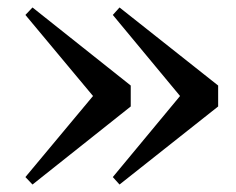

<svg xmlns="http://www.w3.org/2000/svg" viewBox="-20 -539 631 514"><path d="M300 -519 282 -499 462 -282 282 -65 300 -45 564 -254V-310ZM67 -519 48 -499 229 -282 48 -65 67 -45 330 -254V-310Z"/></svg>

Font: Noto Serif CJK TC
Style: Bold
Weight: 700
Designer: Ryoko NISHIZUKA 西塚涼子 (kana & ideographs); Frank Grießhammer (Latin, Greek & Cyrillic); Wenlong ZHANG 张文龙 (bopomofo); San
Foundry: Adobe
Version: Version 2.001;hotconv 1.1.0;makeotfexe 2.6.0